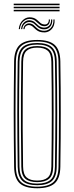

<svg xmlns="http://www.w3.org/2000/svg" viewBox="-20 -1024 407 1050"><path d="M183.5 5.5Q116.8 5.5 87.5 -21.9Q58.2 -49.2 57.2 -112Q56.2 -195.8 55.6 -266.5Q55 -337.2 55 -403.1Q55 -469 55.6 -537.9Q56.2 -606.8 57.2 -687.2Q58.2 -750.5 87.5 -778Q116.8 -805.5 183.5 -805.5Q249.8 -805.5 279.4 -778.2Q309 -751 310 -687.2Q311.2 -610.2 311.8 -541.8Q312.2 -473.2 312.2 -406.2Q312.2 -339.2 311.8 -267.4Q311.2 -195.5 310 -112Q309 -48.2 279.1 -21.4Q249.2 5.5 183.5 5.5ZM183.5 -3Q244 -3 271.6 -27.9Q299.2 -52.8 300 -112Q301.2 -193.2 301.9 -263.6Q302.5 -334 302.5 -400.5Q302.5 -467 302 -536.9Q301.5 -606.8 300 -687Q299.2 -746.5 271.9 -771.8Q244.5 -797 183.5 -797Q122 -797 95 -771.5Q68 -746 67 -687Q66 -611.5 65.4 -544.8Q64.8 -478 64.8 -411.9Q64.8 -345.8 65.2 -272.8Q65.8 -199.8 67 -112Q67.8 -53 95.5 -28Q123.2 -3 183.5 -3ZM183.5 -11.2Q127.5 -11.2 102.6 -34.8Q77.8 -58.2 76.8 -112Q75.8 -195.8 75.1 -266.5Q74.5 -337.2 74.5 -403.1Q74.5 -469 75.1 -537.9Q75.8 -606.8 76.8 -687Q77.8 -741.5 102.5 -765.1Q127.2 -788.8 183.5 -788.8Q239 -788.8 264.2 -765.4Q289.5 -742 290.2 -687Q291.5 -610.8 292.1 -542.4Q292.8 -474 292.8 -406.8Q292.8 -339.5 292.2 -267.5Q291.8 -195.5 290.2 -112.2Q289.5 -57.2 264 -34.2Q238.5 -11.2 183.5 -11.2ZM183.5 -19.8Q232.5 -19.8 256.2 -40.5Q280 -61.2 280.5 -112.2Q281.8 -193 282.2 -263.5Q282.8 -334 282.9 -400.9Q283 -467.8 282.4 -537.5Q281.8 -607.2 280.5 -687Q279.8 -737.8 256.8 -759Q233.8 -780.2 183.5 -780.2Q132.5 -780.2 110 -758.6Q87.5 -737 86.5 -687Q85.5 -610.2 84.9 -541.8Q84.2 -473.2 84.2 -406.4Q84.2 -339.5 84.9 -267.6Q85.5 -195.8 86.5 -112.2Q87.2 -62.2 110.2 -41Q133.2 -19.8 183.5 -19.8ZM183.5 -28Q139.8 -28 118.4 -46.8Q97 -65.5 96.5 -112.5Q95 -219.2 94.5 -313.6Q94 -408 94.5 -499Q95 -590 96.5 -686.8Q97 -734 118.4 -753Q139.8 -772 183.5 -772Q228 -772 249 -752.9Q270 -733.8 270.8 -686.8Q271.8 -619.5 272.4 -552Q273 -484.5 273.1 -414.8Q273.2 -345 272.6 -270Q272 -195 270.8 -112.2Q270 -64.5 248.1 -46.2Q226.2 -28 183.5 -28ZM183.5 -36.5Q222 -36.5 241.2 -53.4Q260.5 -70.2 261 -113.5Q262 -188.2 262.6 -257.2Q263.2 -326.2 263.2 -394.5Q263.2 -462.8 262.8 -534.4Q262.2 -606 261 -685.8Q260.5 -729.8 241.1 -746.6Q221.8 -763.5 183.5 -763.5Q145.2 -763.5 126 -746.5Q106.8 -729.5 106.2 -686Q105 -597.8 104.4 -507.9Q103.8 -418 104.1 -320.9Q104.5 -223.8 106.2 -113.2Q106.8 -70.8 125.8 -53.6Q144.8 -36.5 183.5 -36.5ZM82.5 -864.5Q85.5 -897.2 106.2 -915.2Q127 -933.2 153.8 -928.5Q166.2 -926.5 174.6 -921Q183 -915.5 189.5 -908.9Q196 -902.2 203 -897Q210 -891.8 219.8 -890.5Q233.5 -888.5 240.6 -896.2Q247.8 -904 246.8 -917.5H253Q254 -899.8 244.6 -889.4Q235.2 -879 218 -881Q207.2 -882.2 199.8 -887.5Q192.2 -892.8 185.8 -899.2Q179.2 -905.8 171.6 -911.5Q164 -917.2 152.5 -919.5Q129.2 -924.2 110.4 -909Q91.5 -893.8 88.8 -864.5ZM95.2 -864.5Q97.2 -889.8 113.5 -903.2Q129.8 -916.8 150.2 -912Q161 -909.8 168.2 -904.1Q175.5 -898.5 181.9 -891.9Q188.2 -885.2 196.1 -880Q204 -874.8 216 -873.2Q235 -871.2 247.8 -882.9Q260.5 -894.5 259.5 -917.5H265.8Q267.5 -890.8 252.8 -876Q238 -861.2 214.2 -864Q201.8 -865.5 193.6 -870.9Q185.5 -876.2 179.2 -882.9Q173 -889.5 166 -895Q159 -900.5 148.5 -902.8Q130.8 -906 117.1 -895.4Q103.5 -884.8 101.5 -864.5ZM107.8 -864.5Q109.2 -880.8 120.5 -889.6Q131.8 -898.5 147 -895.2Q156.5 -893 163.1 -887.6Q169.8 -882.2 176.1 -875.6Q182.5 -869 190.8 -863.6Q199 -858.2 212 -856.2Q239 -852.5 256.4 -870Q273.8 -887.5 272.2 -917.5H278.5Q280.8 -883 260.8 -862.9Q240.8 -842.8 209.8 -847.5Q196.5 -849.2 187.6 -854.5Q178.8 -859.8 172.1 -866.1Q165.5 -872.5 159.4 -878Q153.2 -883.5 145.5 -885.8Q134.5 -889 124.8 -883.4Q115 -877.8 114.2 -864.5ZM55 -995.5V-1004H305.8V-995.5ZM55 -962V-970.5H305.8V-962ZM55 -978.8V-987.2H305.8V-978.8Z"/></svg>

Font: Big Shoulders Inline Text ExtraLight
Style: Regular
Weight: 250
Version: Version 2.002